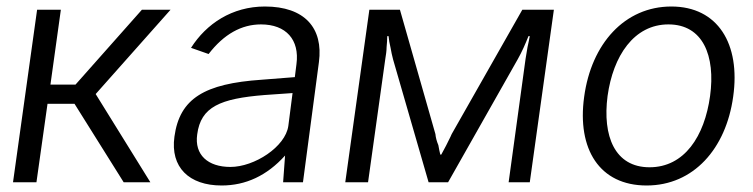

<svg xmlns="http://www.w3.org/2000/svg" viewBox="-20 -560 2315 590"><path d="M360 0H442L274 -271L504 -530H416L212 -300H135L167 -530H94L20 0H92L126 -241H209Z M661 10C735 10 800 -20 856 -82L850 0H911L960 -369C974 -474 916 -540 794 -540C693 -540 614 -487 567 -413L621 -394C668 -455 722 -485 782 -485C859 -485 901 -438 891 -363L886 -323L784 -315C609 -303 532 -258 516 -140C503 -46 561 10 661 10ZM688 -47C619 -47 577 -84 586 -147C597 -232 657 -257 793 -268L879 -274L866 -173C857 -109 762 -47 688 -47Z M1041 0H1111L1164 -379C1166 -391 1168 -404 1168 -415C1169 -427 1170 -438 1170 -449H1174C1175 -438 1177 -426 1180 -414C1182 -401 1185 -389 1188 -377L1297 0H1357L1571 -378C1584 -401 1594 -424 1604 -449H1608C1606 -439 1604 -428 1601 -415C1599 -404 1597 -392 1595 -379L1543 0H1608L1682 -530H1585L1368 -148C1363 -136 1357 -126 1351 -113C1345 -103 1341 -93 1336 -85H1333C1331 -93 1329 -102 1327 -114C1322 -126 1319 -137 1318 -148L1209 -530H1115Z M1967 10C2111 10 2211 -103 2233 -263C2256 -425 2186 -540 2043 -540C1900 -540 1797 -426 1775 -262C1753 -102 1822 10 1967 10ZM1976 -46C1869 -46 1831 -142 1847 -265C1864 -388 1928 -485 2034 -485C2140 -485 2179 -389 2162 -265C2145 -141 2083 -46 1976 -46Z"/></svg>

Font: Cheyenne Sans Light
Style: Italic
Weight: 300
Italic angle: -8.13011°
Designer: The Public Sans project authors (U.S. Web Design System), Libre Franklin designed by Pablo Impallari and Rodrigo Fuenzal
Foundry: The Cheyenne Sans Project Authors
Version: Version 2.007